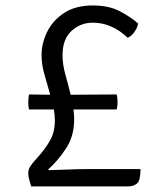

<svg xmlns="http://www.w3.org/2000/svg" viewBox="-20 -666 580 686"><path d="M91.5 0Q84.5 -21.5 82.8 -31.2Q81 -41 81 -47.5Q81 -61.5 88.5 -72.2Q96 -83 104 -92L116.5 -106Q142.5 -135 159.2 -164.8Q176 -194.5 176 -235Q176 -254 172.5 -275H83.5Q81 -286.5 81 -300.5Q81 -313.5 83.5 -328.5L159.5 -327.5Q149.5 -363.5 139 -399Q128.5 -434.5 128.5 -469.5Q128.5 -511.5 148.5 -552.2Q168.5 -593 209.2 -619.8Q250 -646.5 312 -646.5Q370 -646.5 410.2 -624.8Q450.5 -603 473.5 -582Q471 -567.5 461 -552.8Q451 -538 436.5 -531Q379 -585 312 -585Q267.5 -585 235.5 -555.5Q203.5 -526 203.5 -469.5Q203.5 -435 213.5 -399.8Q223.5 -364.5 232.5 -327.5L397 -328.5Q400 -316.5 400 -302Q400 -286 397 -275H242.5Q245 -257 245 -239.5Q245 -180 216 -135.8Q187 -91.5 152 -60.5L154.5 -58Q182.5 -58.5 221 -60.2Q259.5 -62 300.5 -62H482Q482 -21.5 470 -10.8Q458 0 436.5 0Z"/></svg>

Font: Signika Negative SC Light
Style: Regular
Weight: 300
Designer: Anna Giedryś
Foundry: Anna Giedryś
Version: Version 2.000; ttfautohint (v1.8.3) -l 8 -r 50 -G 200 -x 9 -